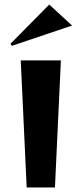

<svg xmlns="http://www.w3.org/2000/svg" viewBox="-20 -822 357 842"><path d="M32 -621 26 -630 196 -802 296 -710ZM97 0 71 -557H247L221 0Z"/></svg>

Font: Reggae One
Style: Regular
Weight: 400
Designer: Fontworks Inc.
Foundry: Fontworks Inc.
Version: Version 1.100